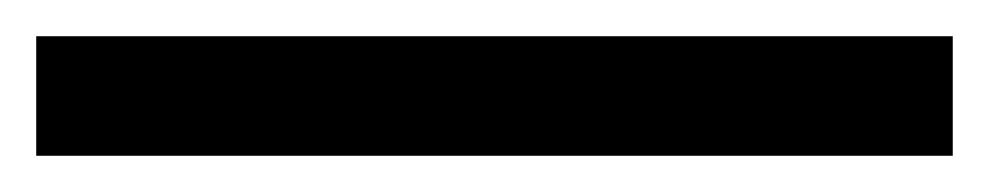

<svg xmlns="http://www.w3.org/2000/svg" viewBox="-23 -846 546 106"><path d="M503 -760H-3V-826H503Z"/></svg>

Font: Noto Sans SignWriting
Style: Regular
Weight: 400
Designer: Monotype Design Team
Foundry: Monotype Imaging Inc.
Version: Version 2.004; ttfautohint (v1.8.4.7-5d5b)